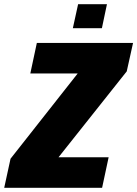

<svg xmlns="http://www.w3.org/2000/svg" viewBox="-40 -892 652 912"><path d="M-20 0 10 -138 329 -543H104L135 -688H592L562 -553L238 -145H476L445 0ZM306 -758 331 -872H468L444 -758Z"/></svg>

Font: Saira Semi Condensed ExtraBold
Style: Italic
Weight: 800
Width: 4
Italic angle: -12°
Designer: Hector Gatti with collaboration of the Omnibus-Type team
Foundry: Omnibus-Type
Version: Version 1.001; ttfautohint (v1.8)